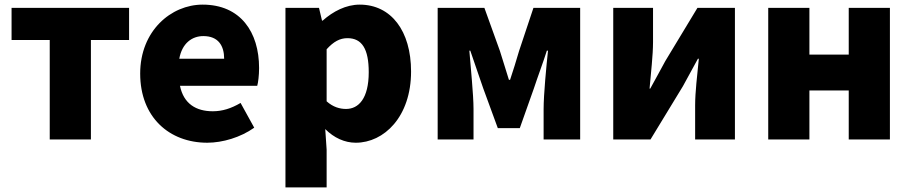

<svg xmlns="http://www.w3.org/2000/svg" viewBox="-20 -603 3939 830"><path d="M195 0H373V-430H538V-569H30V-430H195Z M876 14C942 14 1020 -9 1079 -51L1020 -158C979 -134 941 -122 900 -122C828 -122 774 -154 758 -232H1092C1096 -246 1100 -277 1100 -309C1100 -464 1020 -583 856 -583C719 -583 586 -469 586 -285C586 -96 712 14 876 14ZM755 -349C767 -416 810 -447 859 -447C924 -447 949 -405 949 -349Z M1214 207H1392V44L1386 -45C1424 -7 1470 14 1518 14C1640 14 1757 -98 1757 -294C1757 -469 1671 -583 1535 -583C1476 -583 1420 -554 1375 -514H1372L1359 -569H1214ZM1476 -132C1449 -132 1420 -140 1392 -165V-390C1422 -423 1449 -438 1482 -438C1545 -438 1574 -391 1574 -291C1574 -177 1530 -132 1476 -132Z M1872 0H2027V-132C2027 -194 2014 -319 2009 -384H2013C2029 -335 2053 -270 2069 -221L2132 -49H2227L2288 -221C2304 -270 2328 -333 2344 -384H2349C2342 -319 2330 -194 2330 -132V0H2488V-569H2286L2224 -383C2211 -337 2198 -298 2185 -258H2180C2168 -298 2155 -337 2141 -383L2074 -569H1872Z M2631 0H2792L2932 -230C2950 -262 2978 -315 2997 -349H3001C2994 -279 2985 -204 2985 -148V0H3157V-569H2995L2856 -339C2839 -306 2809 -254 2791 -220H2788C2794 -289 2803 -365 2803 -421V-569H2631Z M3301 0H3479V-212H3649V0H3827V-569H3649V-367H3479V-569H3301Z"/></svg>

Font: Source Han Sans HK Heavy
Style: Regular
Weight: 900
Designer: Ryoko NISHIZUKA 西塚涼子 (kana, bopomofo & ideographs); Paul D. Hunt (Latin, Greek & Cyrillic); Sandoll Communications 산돌커뮤니
Foundry: Adobe
Version: Version 2.000;hotconv 1.0.107;makeotfexe 2.5.65593